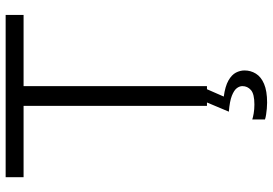

<svg xmlns="http://www.w3.org/2000/svg" viewBox="-163 -590 966 680"><g transform="rotate(-90 320.0 -250.0)"><path d="M285 0Q285 -60 285 -115.5Q285 -171 285 -236.5V-465Q285 -532 285 -587.8Q285 -643.5 285 -703.5L313.5 -649.5H231.5Q170 -649.5 122.8 -649.5Q75.5 -649.5 32.5 -649.5V-713H607V-649.5Q564.5 -649.5 517.2 -649.5Q470 -649.5 408 -649.5H326L355 -703.5Q355 -643.5 355 -587.8Q355 -532 355 -465V-236.5Q355 -171 355 -115.5Q355 -60 355 0ZM296.5 213Q286.5 213 275.5 212Q264.5 211 254.5 209.5Q244.5 208 237 205.5V160.5Q244 163 258.5 165.5Q273 168 290 168Q327 168 341 155.8Q355 143.5 355 125.5Q355 115.5 347.8 105.8Q340.5 96 321 88.2Q301.5 80.5 264.5 77.5L304 -16.5H344V0L318 59.5Q354.5 64.5 374.8 76Q395 87.5 402.8 102.5Q410.5 117.5 410.5 133Q410.5 155 399.2 173.2Q388 191.5 363 202.2Q338 213 296.5 213Z"/></g></svg>

Font: Commissioner Thin Light
Style: Regular
Weight: 300
Version: Version 1.000